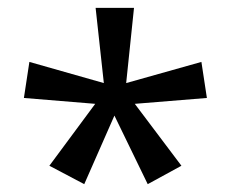

<svg xmlns="http://www.w3.org/2000/svg" viewBox="-20 -780 591 490"><path d="M322 -760H224L245 -568L55 -622L41 -530L223 -515L106 -357L195 -310L272 -485L357 -310L443 -357L324 -515L508 -530L494 -622L302 -568Z"/></svg>

Font: Noto Sans Elbasan
Style: Regular
Weight: 400
Designer: Monotype Design Team
Foundry: Monotype Imaging Inc.
Version: Version 2.004